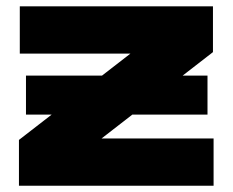

<svg xmlns="http://www.w3.org/2000/svg" viewBox="-20 -592 742 612"><path d="M641.4 -351.1V-226.8H62.8V-351.1ZM40.4 -146 430.4 -448 578.9 -421.2H43.1V-571.8H658.8V-425.9L269.2 -123.9L143.3 -150.7H660.8V0H40.4Z"/></svg>

Font: Unbounded Variable
Style: Regular
Weight: 400
Designer: Luke Prowse, Jean-Baptiste Morizot, Fátima Lázaro, Florian Runge
Foundry: NaN
Version: Version 1.600;FEAKit 1.0